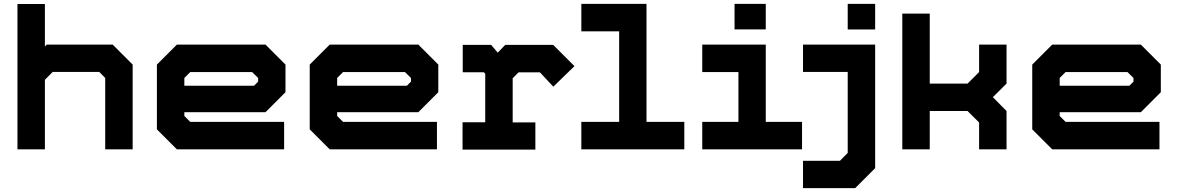

<svg xmlns="http://www.w3.org/2000/svg" viewBox="-20 -770 6068 990"><path d="M70 0V-749.5H211.5V-530.5L221 -540H561L664 -437V0H522.5V-368L492 -399H251.5L211.5 -358.5V0Z M1349 -540 1452 -437V-294.5L1349 -191.5H930.5V-172L961 -141.5H1445V0H892L789 -103V-437L892 -540ZM1280 -398.5H961L930.5 -368V-328H1290L1311 -349V-368Z M2137 -540 2240 -437V-294.5L2137 -191.5H1718.5V-172L1749 -141.5H2233V0H1680L1577 -103V-437L1680 -540ZM2068 -398.5H1749L1718.5 -368V-328H2078L2099 -349V-368Z M2365 1.5V-139.5H2482V-390L2474.5 -397.5H2366V-538.5H2512.5L2546.5 -498.5L2585 -538.5H2832.5L2942 -429L2833 -323L2764 -397H2654L2623.5 -366.5V-139H2740.5V1.5Z M2977.5 0V-141.5H3172.5V-608.5H2977.5V-750H3313.5V-141.5H3508.5V0Z M3767.5 -618.5V-750H3928.5V-618.5ZM3601 0V-141.5H3787.5V-398.5H3601V-540H3928.5V-141.5H4115.5V0Z M4351 -618V-750H4492.5V-618ZM4120.5 200V59H4311L4351 18.5V-399H4120.5V-540H4492.5V97L4389.5 200Z M4632.5 0V-700H4774V-339H4969L5028.5 -398.5V-540H5170V-339L5099.5 -269L5170 -197.5V0H5028.5V-138.5L4969 -197.5H4774V0Z M5862.5 -540 5965.5 -437V-294.5L5862.5 -191.5H5444V-172L5474.5 -141.5H5958.5V0H5405.5L5302.5 -103V-437L5405.5 -540ZM5793.5 -398.5H5474.5L5444 -368V-328H5803.5L5824.5 -349V-368Z"/></svg>

Font: Tourney Expanded Black
Style: Regular
Weight: 900
Width: 7
Designer: Tyler Finck
Foundry: Etcetera Type Co
Version: Version 1.010; ttfautohint (v1.8.3)